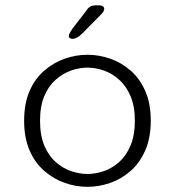

<svg xmlns="http://www.w3.org/2000/svg" viewBox="-20 -694 659 724"><path d="M310 10.5Q267 10.5 225 -4Q183 -18.5 147.8 -48.8Q112.5 -79 91.8 -126.2Q71 -173.5 71 -239Q71 -304.5 91.8 -351.5Q112.5 -398.5 147.8 -428.5Q183 -458.5 225 -473Q267 -487.5 310 -487.5Q352.5 -487.5 394.8 -473Q437 -458.5 471.8 -428.5Q506.5 -398.5 527.5 -351.5Q548.5 -304.5 548.5 -239Q548.5 -173.5 527.5 -126.2Q506.5 -79 471.8 -48.8Q437 -18.5 394.8 -4Q352.5 10.5 310 10.5ZM310 -38Q340.5 -38 371.8 -48.8Q403 -59.5 429.5 -83.2Q456 -107 472.2 -145.2Q488.5 -183.5 488.5 -239Q488.5 -293.5 472.2 -331.5Q456 -369.5 429.5 -393.2Q403 -417 371.8 -428Q340.5 -439 310 -439Q279.5 -439 248 -428Q216.5 -417 189.8 -393.2Q163 -369.5 147 -331.5Q131 -293.5 131 -239Q131 -183.5 147 -145.2Q163 -107 189.8 -83.2Q216.5 -59.5 248 -48.8Q279.5 -38 310 -38ZM253.5 -547.5Q249.5 -547.5 244.5 -549.8Q239.5 -552 239.5 -558.5Q239.5 -566.5 254 -587L303 -650.5Q312 -664.5 320.2 -669.2Q328.5 -674 344 -674H353.5Q362 -674 367.5 -670.5Q373 -667 373 -661Q373 -651 361.5 -640L290 -567.5Q279.5 -557 270.5 -552.2Q261.5 -547.5 253.5 -547.5Z"/></svg>

Font: Sono Monospace Light
Style: Regular
Weight: 300
Version: Version 2.112